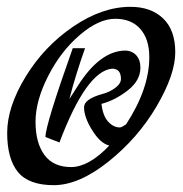

<svg xmlns="http://www.w3.org/2000/svg" viewBox="-20 -543 535 562"><path d="M362 -523Q422 -523 457.5 -489Q493 -455 493 -390Q493 -325 438.5 -232Q384 -139 297.5 -70Q211 -1 137.5 -1Q64 -1 32.5 -39.5Q1 -78 1 -154Q1 -230 55 -318.5Q109 -407 194 -465Q279 -523 362 -523ZM349 -179Q417 -283 417 -376Q417 -428 391 -458Q365 -488 317 -488Q269 -488 213.5 -440.5Q158 -393 121 -320.5Q84 -248 84 -186.5Q84 -125 110 -89.5Q136 -54 188 -54Q240 -54 300 -117Q274 -123 250 -161.5Q226 -200 226 -229Q226 -253 280 -268Q300 -273 317 -285.5Q334 -298 334 -312Q334 -342 308 -342Q233 -335 154 -126L113 -142Q113 -177 193 -402H229Q201 -323 183 -253L208 -292Q272 -393 345 -395Q366 -395 378.5 -381.5Q391 -368 391 -345Q391 -307 353.5 -278Q316 -249 277 -239Q281 -204 296.5 -187Q312 -170 331 -170Q336 -170 349 -179Z"/></svg>

Font: Marck Script
Style: Regular
Weight: 400
Designer: Denis Masharov, Marck Fogel
Foundry: Denis Masharov
Version: Version 1.002